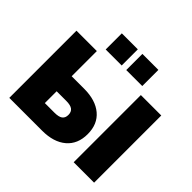

<svg xmlns="http://www.w3.org/2000/svg" viewBox="-209 -1177 1425 1425"><g transform="rotate(45 503.0 -464.5)"><path d="M525.9 -759.8V-929.2H693.8V-759.8ZM310.1 -759.8V-929.2H478V-759.8ZM58.1 0V-705.1H272V-440.9H402.8Q522.9 -440.9 591.6 -383.3Q660.2 -325.7 660.2 -221.2Q660.2 -116.2 591.6 -58.1Q522.9 0 402.8 0ZM733.9 0V-705.1H948.2V0ZM272 -159.2H373Q418 -159.2 438 -174.1Q458 -189 458 -221.2Q458 -252.4 438 -267.8Q418 -283.2 373 -283.2H272Z"/></g></svg>

Font: Mulish ExtraBlack
Style: Regular
Weight: 1000
Designer: Vernon Adams
Foundry: Vernon Adams
Version: Version 3.603; ttfautohint (v1.8.3)